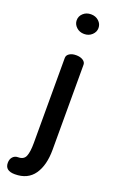

<svg xmlns="http://www.w3.org/2000/svg" viewBox="-215 -744 606 1010"><g transform="rotate(20 88.5 -239.0)"><path d="M168 -648Q168 -626 150.5 -609.5Q133 -593 107 -593Q81 -593 63.5 -609.5Q46 -626 46 -648Q46 -671 63.5 -687Q81 -703 107 -703Q133 -703 150.5 -687Q168 -671 168 -648ZM160 -440V36Q160 123 124.5 174Q89 225 17 225Q-38 225 -38 181Q-38 160 -26.5 147.5Q-15 135 3 135Q35 135 45 110.5Q55 86 55 36V-440Q55 -455 69.5 -464.5Q84 -474 107 -474Q130 -474 145 -464.5Q160 -455 160 -440Z"/></g></svg>

Font: AkaAcidDosis
Style: SemiBold
Weight: 600
Designer: Edgar Tolentino, Pablo Impallari, Igino Marini, Cyberella
Foundry: Edgar Tolentino, Pablo Impallari, Igino Marini, Cyberella
Version: Version 1.007